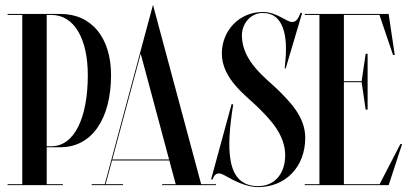

<svg xmlns="http://www.w3.org/2000/svg" viewBox="-20 -757 1670 785"><path d="M227 -155C357 -155 434 -273 434 -450C434 -600 357 -700 227 -700H11V-696H71V-4H11V0H237V-4H171V-155ZM190 -696C285.5 -696 339 -595 339 -450C339 -278 285.5 -159 190 -159H171V-696Z M607.3 -730.3 607.5 -731 605.5 -737 553.5 -544V-543.7L408.5 -4H354.9V0H482.9V-4H412L438.1 -101H672.3L698.4 -4H642.9V0H862.9V-4H802.4ZM555.3 -537.1 671.3 -105H439.2Z M1035 8C1146 8 1228 -73 1228 -194C1228 -281 1162 -344 1117 -389C1072 -434 969 -504 969 -612C969 -660 1004 -704 1055 -704C1140 -704 1156 -609 1147 -510L1144 -477H1148L1215 -703L1209 -705C1199 -679 1190 -667 1174 -667C1151 -667 1112 -708 1055 -708C956 -708 887 -630 887 -538C887 -433 990 -363 1035 -318C1080 -273 1146 -209 1146 -122C1146 -46 1102 4 1035 4C901 4 905.5 -153.5 933.5 -330L927 -331.5L843 -23.5H849.5C853.5 -37.5 861.5 -47.5 874.5 -48C887 -48.5 902.5 -37 928.5 -23.5C957.5 -8.5 998 8 1035 8Z M1532.1 -4H1386V-421H1458.6L1475 -309H1483V-537H1475L1458.6 -425H1386V-696H1531.4L1587 -532H1594L1569 -700H1226V-696H1286V-4H1226V0H1569L1624 -168H1617Z"/></svg>

Font: Picaflor 96 pt
Style: Regular
Weight: 400
Designer: Ariel Martín Pérez
Foundry: Tunera Type Foundry
Version: Version 1.000;hotconv 1.0.109;makeotfexe 2.5.65596